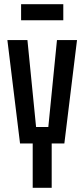

<svg xmlns="http://www.w3.org/2000/svg" viewBox="-20 -890 400 910"><path d="M135 0V-210H75L15 -700H110L151 -288H209L250 -700H345L285 -210H225V0ZM80 -794V-870H280V-794Z"/></svg>

Font: Tektur Condensed
Style: Regular
Weight: 400
Width: 3
Designer: Adam Jagosz
Foundry: Adam Jagosz
Version: Version 1.005;gftools[0.9.30]